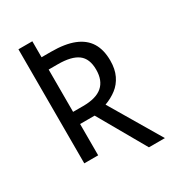

<svg xmlns="http://www.w3.org/2000/svg" viewBox="-193 -828 949 1041"><g transform="rotate(-30 281.5 -307.0)"><path d="M431 100 262 -196H171V0H84V-714H171V-614H231Q318 -614 374 -591.5Q430 -569 457.5 -524.5Q485 -480 485 -412Q485 -359 466.5 -320.5Q448 -282 416 -257.5Q384 -233 343 -218L531 100ZM234 -272Q315 -272 354.5 -306Q394 -340 394 -408Q394 -477 353.5 -507Q313 -537 228 -537H171V-272Z"/></g></svg>

Font: Noto Sans Mono SemiCondensed
Style: Regular
Weight: 400
Width: 4
Designer: Monotype Design Team
Foundry: Monotype Imaging Inc.
Version: Version 2.010